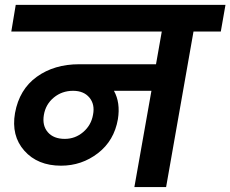

<svg xmlns="http://www.w3.org/2000/svg" viewBox="-20 -760 936 780"><path d="M243.2 -195.8Q285.6 -195.8 318.1 -223.6Q350.6 -251.5 357.9 -293.9Q366.2 -335.9 343.3 -363.5Q320.3 -391.1 276.9 -391.1Q231.9 -391.1 198.7 -363.8Q165.5 -336.4 158.2 -293Q150.9 -250 174.3 -222.9Q197.8 -195.8 243.2 -195.8ZM25.9 -631.8 43.9 -740.2H896L877 -631.8H766.1L654.8 0H525.9L595.2 -391.1H442.9Q469.7 -342.8 459 -275.9Q443.8 -188.5 377.9 -137.7Q312 -86.9 228 -86.9Q132.8 -86.9 78.9 -147.7Q24.9 -208.5 41 -300.8Q58.6 -397 129.4 -448Q200.2 -499 301.8 -499H613.8L637.2 -631.8Z"/></svg>

Font: SVN-Poppins SemiBold
Style: Italic
Weight: 600
Italic angle: -10°
Designer: Ninad Kale (Devanagari), Jonny Pinhorn (Latin)
Foundry: Indian Type Foundry
Version: Version 3.002 2017